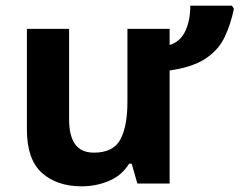

<svg xmlns="http://www.w3.org/2000/svg" viewBox="-20 -648 846 678"><path d="M799 -628 806 -617Q795 -563 773.5 -517.5Q752 -472 706.5 -441.5Q661 -411 579 -399V0H465L445 -70H436Q410 -28 364.5 -9Q319 10 269 10Q181 10 128 -37.5Q75 -85 75 -190V-546H224V-227Q224 -169 245 -139Q266 -109 312 -109Q380 -109 405 -155.5Q430 -202 430 -289V-546H579V-489Q617 -501 634.5 -538.5Q652 -576 652 -628Z"/></svg>

Font: Noto IKEA Simplified Chinese
Style: Bold
Weight: 700
Designer: Monotype Design Team
Foundry: Monotype Imaging Inc.
Version: Version 1.100